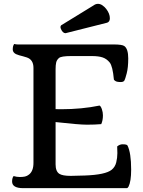

<svg xmlns="http://www.w3.org/2000/svg" viewBox="-20 -980 745 1000"><path d="M43 0ZM590.3 -217.3Q603.5 -228.5 618.2 -228.5Q640.6 -228.5 644 -222.2Q663.1 -184.1 663.1 -96.2Q663.1 -35.2 649.4 -7.8Q645 0 640.1 0H101.1Q43 0 43 -34.7Q43 -53.2 50.8 -63Q67.4 -58.1 83 -58.1Q98.6 -58.1 109.9 -60.5Q121.1 -63 130.9 -70.8Q154.3 -88.9 154.3 -131.8V-626.5Q154.3 -668.9 120.1 -680.7Q110.4 -684.1 99.9 -686.8Q89.4 -689.5 79.8 -692.1Q70.3 -694.8 63 -698.2Q46.4 -707 46.4 -722.2Q46.4 -742.2 54.2 -751Q63 -748.5 71.8 -748.5H571.3Q616.2 -748.5 627.4 -740.2Q647.9 -725.6 647.9 -675.8Q647.9 -627.9 639.9 -597.7Q631.8 -567.4 628.4 -561.5Q623.5 -552.7 609.4 -552.7Q588.9 -552.7 581.3 -557.9Q573.7 -563 573.2 -565.4Q566.9 -635.3 551.3 -654.5Q535.6 -673.8 514.4 -680.9Q493.2 -688 459 -688H350.1Q298.3 -688 286.9 -677.7Q275.4 -667.5 272.5 -654.1Q269.5 -640.6 269.5 -619.6V-411.6L298.3 -411.1Q406.2 -411.1 498.5 -430.2Q505.4 -426.8 510.7 -410.9Q516.1 -395 516.1 -379.4Q516.1 -353 507.3 -333.5Q475.1 -330.6 433.1 -330.6Q391.1 -330.6 269.5 -344.2V-124Q269.5 -87.4 289.1 -74.7Q305.7 -64 348.6 -64L422.4 -65.9Q529.3 -69.8 561.5 -95.7Q579.6 -110.4 585.4 -134.3Q591.3 -158.2 591.3 -182.4Q591.3 -206.5 590.3 -217.3ZM321.3 -807.1Q306.6 -807.1 296.9 -830.1Q294.9 -835.4 294.9 -837.9Q294.9 -844.7 298.3 -848.1L467.8 -952.1Q478.5 -960 490.2 -960Q502 -960 513.2 -952.4Q524.4 -944.8 533.2 -933.6Q552.2 -908.7 552.2 -884.8Q552.2 -866.7 538.1 -861.8Z"/></svg>

Font: Quando
Style: Regular
Weight: 400
Version: Version 1.002